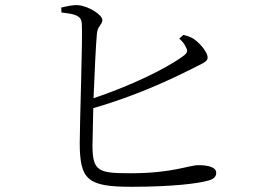

<svg xmlns="http://www.w3.org/2000/svg" viewBox="-20 -737 1040 737"><path d="M668 -589C678 -580 688 -569 693 -557C702 -541 700 -534 682 -521C617 -473 480 -407 339 -360C343 -459 348 -566 352 -608C355 -639 373 -642 373 -660C373 -681 318 -714 281 -717C261 -719 238 -713 215 -708L216 -689C270 -683 291 -677 294 -648C298 -599 286 -264 286 -187C287 -48 314 -20 484 -20C645 -20 742 -33 780 -44C798 -49 810 -57 810 -74C810 -94 782 -103 742 -103C704 -103 643 -72 482 -72C359 -72 335 -78 335 -179L338 -322C504 -369 645 -437 713 -471C750 -491 777 -498 777 -516C777 -537 747 -572 723 -588C712 -595 700 -599 684 -603Z"/></svg>

Font: Noto Serif CJK KR Light
Style: Regular
Weight: 300
Designer: Ryoko NISHIZUKA 西塚涼子 (kana & ideographs); Frank Grießhammer (Latin, Greek & Cyrillic); Wenlong ZHANG 张文龙 (bopomofo); San
Foundry: Adobe
Version: Version 2.001;hotconv 1.1.0;makeotfexe 2.6.0